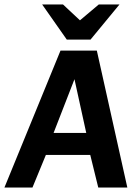

<svg xmlns="http://www.w3.org/2000/svg" viewBox="-45 -838 618 858"><path d="M-25.2 0 225.4 -612H387.7L524 0H394.1L358.3 -145.6H160L100.1 0ZM194.5 -244.1H340.4L287.8 -484ZM253.5 -661 143.4 -818H236.6L312.3 -747.2L396.4 -818H488.9L359.5 -661Z"/></svg>

Font: Ancizar Sans Thin
Style: Italic
Weight: 100
Italic angle: -4°
Designer: Cesar Puertas, Viviana Monsalve, Julian Moncada, Julian Prieto, Jose Castro, Mariel Hernandez, Felipe Aragon, Sara Alarc
Version: Version 8.100